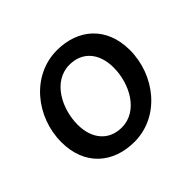

<svg xmlns="http://www.w3.org/2000/svg" viewBox="-129 -686 853 853"><g transform="rotate(-45 297.0 -260.0)"><path d="M274 6C433 6 548 -140 548 -297C548 -444 450 -526 318 -526C159 -526 43 -381 43 -223C43 -77 140 6 274 6ZM279 -79C199 -79 149 -137 149 -227C149 -326 207 -441 312 -441C393 -441 442 -383 442 -293C442 -194 384 -79 279 -79Z"/></g></svg>

Font: Fixel Text 20240404 Medium
Style: Italic
Weight: 500
Width: 4
Italic angle: -10°
Designer: AlfaBravo + MacPaw
Foundry: Kyrylo Tkachov, Marchela Mozhyna, Serhii Makarenko, Maria Weinstein, Zakhar Kryvoshyya
Version: Version 1.211;Glyphs 3.2 (3225)